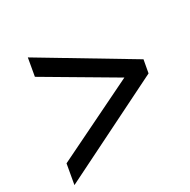

<svg xmlns="http://www.w3.org/2000/svg" viewBox="-139 -732 849 859"><g transform="rotate(-30 285.5 -302.5)"><path d="M25 -105 441 -308 96 -511 112 -602 556 -336 544 -270 7 -3Z"/></g></svg>

Font: Bai Jamjuree Medium
Style: Italic
Weight: 500
Italic angle: -10°
Version: Version 1.000; ttfautohint (v1.6)